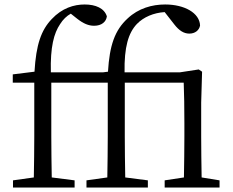

<svg xmlns="http://www.w3.org/2000/svg" viewBox="-20 -837 1039 857"><path d="M880 -45C879 -100 878 -177 878 -228V-379L882 -517L867 -527L782 -514H536C534 -627 553 -690 591 -730C621 -761 666 -780 715 -783L758 -728C779 -701 800 -687 825 -687C851 -687 869 -702 873 -723C871 -779 804 -817 717 -817C659 -817 598 -800 550 -755C492 -702 469 -634 462 -517L439 -514H207C204 -628 221 -689 248 -729C261 -750 278 -766 296 -776L325 -753C352 -732 375 -722 400 -722C434 -722 454 -740 457 -764C446 -800 407 -817 358 -817C310 -817 257 -801 211 -752C164 -703 141 -638 134 -517L37 -505V-468H133V-228C133 -167 132 -106 131 -45L38 -32V0H313V-32L211 -45C210 -106 209 -167 209 -228V-468H461V-228C461 -167 460 -106 459 -45L366 -32V0H640V-32L539 -45C538 -106 537 -167 537 -228V-468H800C802 -413 803 -364 803 -287V-228C803 -177 802 -100 801 -45L715 -32V0H960V-32Z"/></svg>

Font: Noto Serif CJK JP
Style: Regular
Weight: 400
Designer: Ryoko NISHIZUKA 西塚涼子 (kana & ideographs); Frank Grießhammer (Latin, Greek & Cyrillic); Wenlong ZHANG 张文龙 (bopomofo); San
Foundry: Adobe Systems Incorporated
Version: Version 1.000;PS 1;hotconv 16.6.53;makeotf.lib2.5.65590